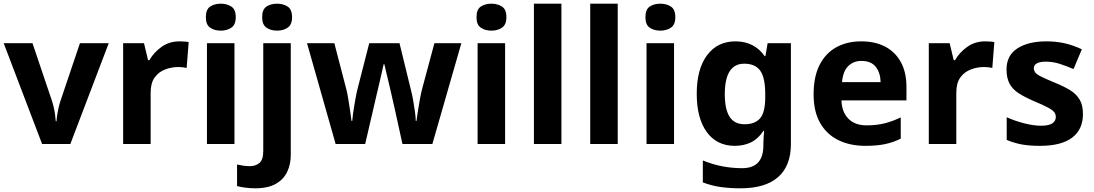

<svg xmlns="http://www.w3.org/2000/svg" viewBox="-20 -780 5924 1040"><path d="M208 0 0 -546H156L261 -235Q267 -217 271.5 -197Q276 -177 278.5 -158Q281 -139 282 -123H286Q287 -140 290 -159Q293 -178 297.5 -197.5Q302 -217 308 -235L413 -546H569L361 0Z M952 -556Q963 -556 978 -555Q993 -554 1002 -552L991 -412Q984 -414 970.5 -415.5Q957 -417 947 -417Q909 -417 874 -403.5Q839 -390 817.5 -360Q796 -330 796 -278V0H647V-546H760L782 -454H789Q813 -496 855 -526Q897 -556 952 -556Z M1250 -546V0H1101V-546ZM1176 -760Q1209 -760 1233 -744.5Q1257 -729 1257 -686.8Q1257 -646 1233 -630Q1209 -614 1176 -614Q1141.7 -614 1118.4 -630Q1095 -646 1095 -686.8Q1095 -729 1118.4 -744.5Q1141.7 -760 1176 -760Z M1362 240Q1337 240 1309.5 236.5Q1282 233 1264 228V111Q1282 115 1298 117.5Q1314 120 1334 120Q1364 120 1385 103Q1406 86 1406 37V-546H1555V59Q1555 109 1536 150Q1517 191 1474.5 215.5Q1432 240 1362 240ZM1400 -687Q1400 -729 1423.5 -744.5Q1447 -760 1481 -760Q1514 -760 1538 -744.5Q1562 -729 1562 -687Q1562 -646 1538 -630Q1514 -614 1481 -614Q1447 -614 1423.5 -630Q1400 -646 1400 -687Z M2118 -191Q2114 -208 2106.5 -241.5Q2099 -275 2090 -313.5Q2081 -352 2073 -384.5Q2065 -417 2062 -432H2058Q2055 -417 2047.5 -384.5Q2040 -352 2031 -313.5Q2022 -275 2014 -241Q2006 -207 2002 -189L1958 0H1798L1643 -546H1791L1854 -304Q1861 -279 1866.5 -244Q1872 -209 1877 -176.5Q1882 -144 1884 -125H1888Q1889 -139 1892 -162.5Q1895 -186 1899.5 -211Q1904 -236 1907.5 -256.5Q1911 -277 1913 -284L1980 -546H2144L2208 -284Q2212 -270 2217.5 -239Q2223 -208 2227.5 -176Q2232 -144 2232 -125H2236Q2238 -142 2243 -174.5Q2248 -207 2254.5 -243Q2261 -279 2268 -304L2333 -546H2479L2322 0H2160Z M2716 -546V0H2567V-546ZM2642 -760Q2675 -760 2699 -744.5Q2723 -729 2723 -686.8Q2723 -646 2699 -630Q2675 -614 2642 -614Q2607.7 -614 2584.4 -630Q2561 -646 2561 -686.8Q2561 -729 2584.4 -744.5Q2607.7 -760 2642 -760Z M3021 0H2872V-760H3021Z M3326 0H3177V-760H3326Z M3631 -546V0H3482V-546ZM3557 -760Q3590 -760 3614 -744.5Q3638 -729 3638 -686.8Q3638 -646 3614 -630Q3590 -614 3557 -614Q3522.7 -614 3499.4 -630Q3476 -646 3476 -686.8Q3476 -729 3499.4 -744.5Q3522.7 -760 3557 -760Z M3964 -556Q4014 -556 4054 -536Q4094 -516 4122 -476H4126L4138 -546H4264V1Q4264 118 4195 179Q4126 240 3991 240Q3933 240 3883.5 233Q3834 226 3787 208V89Q3888 131 4000 131Q4058 131 4086.5 100Q4115 69 4115 7V-4Q4115 -21 4116.5 -39Q4118 -57 4119 -71H4115Q4087 -28 4048 -9Q4009 10 3960 10Q3863 10 3808.5 -64.5Q3754 -139 3754 -272Q3754 -406 3810 -481Q3866 -556 3964 -556ZM4011 -435Q3959 -435 3932.5 -394Q3906 -353 3906 -270Q3906 -188 3932 -147.5Q3958 -107 4013 -107Q4070 -107 4097.5 -139.5Q4125 -172 4125 -253V-271Q4125 -359 4098 -397Q4071 -435 4011 -435Z M4645 -556Q4721 -556 4775.5 -527Q4830 -498 4860 -443Q4890 -388 4890 -308V-236H4538Q4540 -173 4575.5 -137Q4611 -101 4674 -101Q4727 -101 4770 -111.5Q4813 -122 4859 -144V-29Q4819 -9 4774.5 0.5Q4730 10 4667 10Q4585 10 4522 -20.5Q4459 -51 4423 -113Q4387 -175 4387 -269Q4387 -365 4419.5 -428.5Q4452 -492 4510 -524Q4568 -556 4645 -556ZM4646 -450Q4603 -450 4574.5 -422Q4546 -394 4541 -335H4750Q4749 -385 4724 -417.5Q4699 -450 4646 -450Z M5316 -556Q5327 -556 5342 -555Q5357 -554 5366 -552L5355 -412Q5348 -414 5334.5 -415.5Q5321 -417 5311 -417Q5273 -417 5238 -403.5Q5203 -390 5181.5 -360Q5160 -330 5160 -278V0H5011V-546H5124L5146 -454H5153Q5177 -496 5219 -526Q5261 -556 5316 -556Z M5846 -162Q5846 -79 5787.5 -34.5Q5729 10 5613 10Q5556 10 5515 2.5Q5474 -5 5433 -22V-145Q5477 -125 5528 -112Q5579 -99 5618 -99Q5662 -99 5680.5 -112Q5699 -125 5699 -146Q5699 -160 5691.5 -171Q5684 -182 5659 -196Q5634 -210 5581 -232Q5530 -254 5497 -275.5Q5464 -297 5448 -327.5Q5432 -358 5432 -404Q5432 -480 5491 -518Q5550 -556 5648 -556Q5699 -556 5745 -546Q5791 -536 5840 -513L5795 -406Q5755 -423 5719 -434.5Q5683 -446 5646 -446Q5613 -446 5596.5 -437Q5580 -428 5580 -410Q5580 -397 5588.5 -386.5Q5597 -376 5621.5 -364Q5646 -352 5694 -332Q5741 -313 5775 -292.5Q5809 -272 5827.5 -241.5Q5846 -211 5846 -162Z"/></svg>

Font: Noto Sans Lisu
Style: Regular
Weight: 400
Designer: Monotype Design Team. David Williams.
Foundry: Monotype Imaging Inc.
Version: Version 2.102